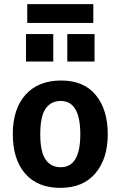

<svg xmlns="http://www.w3.org/2000/svg" viewBox="-20 -900 584 930"><path d="M272 10Q162 10 102 -59Q42 -128 42 -250Q42 -373 104 -441.5Q166 -510 276 -510Q386.5 -510 444.2 -439.2Q502 -368.5 502 -250Q502 -131.5 442.2 -60.8Q382.5 10 272 10ZM274 -90Q369 -90 369 -250Q369 -411 274 -411Q227 -411 201 -373.8Q175 -336.5 175 -250Q175 -164 201 -127Q227 -90 274 -90ZM306 -602V-735H438V-602ZM106 -602V-735H238V-602ZM112 -789V-880H432V-789Z"/></svg>

Font: Alatsi
Style: Regular
Weight: 400
Designer: Spyros Zevelakis, Eben Sorkin
Foundry: www.sorkintype.com
Version: Version 1.008; ttfautohint (v1.8.4.7-5d5b)